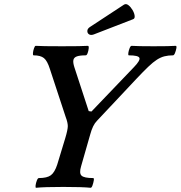

<svg xmlns="http://www.w3.org/2000/svg" viewBox="-20 -885 856 909"><path d="M151 4Q147 4 148.5 -7.5Q150 -19 154.5 -30.5Q159 -42 164 -42Q203 -42 221 -55.5Q239 -69 251 -106L289 -231Q295 -251 298 -265.5Q301 -280 301 -288Q301 -296 298.5 -307Q296 -318 291 -331L216 -559Q204 -597 188 -610Q172 -623 139 -623Q135 -623 136 -634Q137 -645 141 -656.5Q145 -668 149 -668Q163 -667 194 -666.5Q225 -666 273 -666Q321 -666 352 -666.5Q383 -667 396 -668Q401 -668 400 -656.5Q399 -645 395 -634Q391 -623 386 -623Q358 -623 344 -618Q330 -613 327.5 -601Q325 -589 332 -567L400 -359L413 -357L614 -567Q645 -599 640 -611Q635 -623 590 -623Q586 -623 587.5 -634Q589 -645 593.5 -656.5Q598 -668 603 -668Q617 -667 643 -666.5Q669 -666 707 -666Q745 -666 771.5 -666.5Q798 -667 812 -668Q817 -668 815 -656.5Q813 -645 808.5 -634Q804 -623 799 -623Q777 -623 759 -618.5Q741 -614 723 -602.5Q705 -591 682 -569Q659 -547 626 -512L439 -313Q419 -293 407 -248L364 -98Q354 -65 366 -53.5Q378 -42 421 -42Q426 -42 424 -30.5Q422 -19 418 -7.5Q414 4 409 4Q390 2 358 1Q326 0 280 0Q234 0 202 1Q170 2 151 4ZM424 -722Q410 -717 401.5 -722.5Q393 -728 393.5 -739Q394 -750 407 -758L567 -863Q577 -869 588 -860.5Q599 -852 607.5 -837.5Q616 -823 617.5 -810Q619 -797 610 -794Z"/></svg>

Font: Junicode VF
Style: Italic
Weight: 400
Italic angle: -11°
Designer: Peter S. Baker
Version: Version 2.209